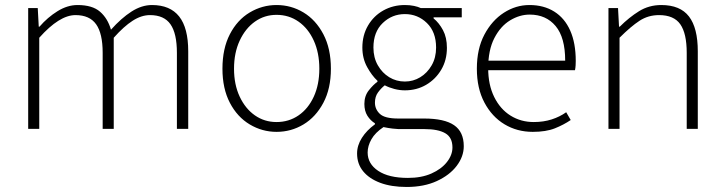

<svg xmlns="http://www.w3.org/2000/svg" viewBox="-20 -512 2878 763"><path d="M92 0V-480H130L134 -406H137Q169 -443 208.5 -467.5Q248 -492 288 -492Q347 -492 377.5 -465.5Q408 -439 421 -394Q462 -440 502.5 -466Q543 -492 584 -492Q656 -492 692 -446.5Q728 -401 728 -308V0H683V-302Q683 -379 657.5 -415.5Q632 -452 576 -452Q542 -452 507 -429.5Q472 -407 432 -362V0H388V-302Q388 -379 362 -415.5Q336 -452 280 -452Q216 -452 136 -362V0Z M1079 12Q1022 12 972.5 -17.5Q923 -47 893.5 -103.5Q864 -160 864 -239Q864 -319 893.5 -376Q923 -433 972.5 -462.5Q1022 -492 1079 -492Q1137 -492 1186 -462.5Q1235 -433 1265 -376Q1295 -319 1295 -239Q1295 -160 1265 -103.5Q1235 -47 1186 -17.5Q1137 12 1079 12ZM1079 -27Q1128 -27 1166.5 -53.5Q1205 -80 1227 -128Q1249 -176 1249 -239Q1249 -302 1227 -350.5Q1205 -399 1166.5 -426Q1128 -453 1079 -453Q1031 -453 993 -426Q955 -399 932.5 -350.5Q910 -302 910 -239Q910 -176 932.5 -128Q955 -80 993 -53.5Q1031 -27 1079 -27Z M1596 231Q1535 231 1491 214.5Q1447 198 1423 168.5Q1399 139 1399 98Q1399 66 1418 36Q1437 6 1470 -18V-22Q1452 -33 1440 -52Q1428 -71 1428 -99Q1428 -131 1446 -153.5Q1464 -176 1480 -187V-191Q1458 -211 1439 -245.5Q1420 -280 1420 -323Q1420 -372 1442.5 -410.5Q1465 -449 1503.5 -470.5Q1542 -492 1589 -492Q1609 -492 1625.5 -488.5Q1642 -485 1652 -480H1815V-443H1703V-439Q1725 -421 1740.5 -392Q1756 -363 1756 -322Q1756 -273 1733.5 -235Q1711 -197 1673.5 -175Q1636 -153 1589 -153Q1568 -153 1547 -158.5Q1526 -164 1509 -173Q1494 -161 1482 -144.5Q1470 -128 1470 -104Q1470 -78 1489.5 -59.5Q1509 -41 1562 -41H1665Q1746 -41 1784.5 -14.5Q1823 12 1823 69Q1823 110 1795 147Q1767 184 1716 207.5Q1665 231 1596 231ZM1589 -188Q1622 -188 1650 -205Q1678 -222 1695.5 -252.5Q1713 -283 1713 -323Q1713 -385 1676.5 -420.5Q1640 -456 1589 -456Q1538 -456 1501 -420.5Q1464 -385 1464 -323Q1464 -283 1481.5 -252.5Q1499 -222 1527 -205Q1555 -188 1589 -188ZM1601 195Q1655 195 1694.5 177.5Q1734 160 1756 132Q1778 104 1778 74Q1778 34 1749.5 17.5Q1721 1 1667 1H1564Q1557 1 1540 -1Q1523 -3 1504 -7Q1471 15 1456 41.5Q1441 68 1441 94Q1441 139 1483 167Q1525 195 1601 195Z M2097 12Q2035 12 1985 -18Q1935 -48 1905 -104.5Q1875 -161 1875 -239Q1875 -318 1905 -374.5Q1935 -431 1982.5 -461.5Q2030 -492 2084 -492Q2141 -492 2182.5 -466Q2224 -440 2246 -390.5Q2268 -341 2268 -270Q2268 -262 2267.5 -252.5Q2267 -243 2265 -233H1902V-271H2226Q2226 -363 2188 -408.5Q2150 -454 2085 -454Q2045 -454 2007 -431Q1969 -408 1944.5 -360.5Q1920 -313 1920 -241Q1920 -175 1944 -126.5Q1968 -78 2009 -52.5Q2050 -27 2101 -27Q2140 -27 2172.5 -37.5Q2205 -48 2230 -66L2248 -35Q2220 -16 2185 -2Q2150 12 2097 12Z M2398 0V-480H2436L2440 -406H2443Q2480 -443 2519.5 -467.5Q2559 -492 2608 -492Q2683 -492 2718 -446.5Q2753 -401 2753 -308V0H2709V-302Q2709 -379 2683.5 -415.5Q2658 -452 2599 -452Q2556 -452 2521.5 -429.5Q2487 -407 2442 -362V0Z"/></svg>

Font: Source Sans 3 ExtraLight Light
Style: Regular
Weight: 300
Version: Version 3.052;hotconv 1.1.0;makeotfexe 2.6.0